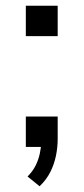

<svg xmlns="http://www.w3.org/2000/svg" viewBox="-20 -512 291 669"><path d="M118 137 76 103Q94 85 104 65Q114 45 118.5 24Q123 3 124 -16L145 0H70V-106H181V-28Q181 1 175 30.5Q169 60 155.5 87Q142 114 118 137ZM70 -386V-492H181V-386Z"/></svg>

Font: Nunito Sans 9pt
Style: Regular
Weight: 400
Version: Version 3.101;gftools[0.9.27]